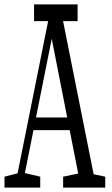

<svg xmlns="http://www.w3.org/2000/svg" viewBox="-31 -848 508 868"><path d="M-10.7 0V-49.3L60.1 -67.4H73.2L150.9 -49.3V0ZM35.6 0 198.2 -810.1H242.7L404.3 0H335L195.8 -709H210L206.5 -690.9L68.4 0ZM109.9 -259.8V-316.9H311V-259.8ZM254.4 0V-49.3L342.3 -67.4H358.4L444.8 -49.3V0ZM123 -752.4V-828.1H319.8V-752.4Z"/></svg>

Font: Scarab Serif
Style: Condensed
Weight: 400
Designer: John Roberts
Foundry: Scarab
Version: 1.0